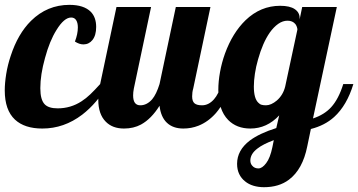

<svg xmlns="http://www.w3.org/2000/svg" viewBox="-33 -529 1491 799"><path d="M29.3 -31.2Q-13.2 -70.8 -13.2 -152.8Q-13.2 -183.6 -7.1 -221.4Q-1 -259.3 11.7 -296.9Q41.5 -388.2 96.2 -442.4Q163.6 -508.8 255.9 -508.8Q315.9 -508.8 344.7 -480Q367.2 -457 367.2 -417Q367.2 -381.8 351.6 -362.3Q336.9 -344.2 314 -344.2Q297.4 -344.2 278.8 -356Q291 -387.7 291 -415Q291 -434.1 283.9 -445.1Q276.9 -456.1 263.2 -456.1Q233.9 -456.1 202.1 -404.3Q173.3 -358.4 154.3 -287.6Q134.8 -218.3 134.8 -162.1Q134.8 -113.3 153.3 -94.7Q169.4 -78.1 207 -78.1Q261.2 -78.1 306.2 -107.4Q325.2 -119.6 342.8 -136.5Q360.4 -153.3 383.8 -179.2H418Q370.6 -99.1 309.1 -51.8Q233.4 5.9 143.1 5.9Q69.3 5.9 29.3 -31.2Z M407.2 -22.5Q376 -53.7 376 -113.8Q376 -142.1 383.8 -179.2L451.7 -500H595.7L523.9 -160.2Q521 -145 521 -131.8Q521 -90.8 550.8 -90.8Q578.1 -90.8 600.1 -115.7Q617.7 -136.7 630.9 -179.2L698.7 -500H842.8L771 -160.2Q766.6 -145.5 766.6 -127.9Q766.6 -107.4 776.4 -99.1Q786.1 -90.8 807.6 -90.8Q835.4 -90.8 857.4 -115.7Q877 -137.7 888.7 -179.2H930.7Q903.8 -103 865.7 -58.6Q833.5 -22 793 -5.9Q763.2 5.9 730 5.9Q687 5.9 661.6 -18.1Q636.2 -42 630.9 -88.9Q596.7 -34.2 553.7 -10.7Q522.9 5.9 482.9 5.9Q435.1 5.9 407.2 -22.5Z M986.8 225.6Q971.2 213.4 962.4 195.1Q953.6 176.8 953.6 152.8Q953.6 96.2 1006.8 55.7Q1046.9 25.9 1116.7 3.9L1128.9 -48.8Q1077.6 5.9 1008.8 5.9Q951.7 5.9 916.5 -29.8Q875.5 -71.8 875.5 -154.8Q875.5 -189.9 882.6 -229Q889.6 -268.1 903.3 -306.2Q934.6 -392.1 988.8 -444.8Q1051.3 -504.9 1132.8 -504.9Q1173.3 -504.9 1193.6 -491Q1213.9 -477.1 1213.9 -454.1V-448.2L1224.6 -500H1368.7L1269.5 -36.1Q1316.9 -51.8 1345.2 -83Q1376 -116.7 1395.5 -179.2H1437.5Q1410.6 -90.3 1357.4 -42Q1318.4 -6.8 1260.7 7.8L1245.6 80.1Q1226.6 175.8 1169.4 218.8Q1127.9 250 1065.4 250Q1042 250 1021.7 243.9Q1001.5 237.8 986.8 225.6ZM1119.1 -110.8Q1145 -133.3 1153.8 -168.9L1204.6 -405.8Q1204.6 -410.6 1202.4 -417Q1200.2 -423.3 1196.3 -428.7Q1184.6 -442.9 1163.6 -442.9Q1143.6 -442.9 1124.8 -429.7Q1106 -416.5 1089.4 -393.1Q1060.1 -350.6 1041 -282.2Q1032.2 -252 1027.8 -222.4Q1023.4 -192.9 1023.4 -168.9Q1023.4 -119.1 1042 -101.6Q1048.3 -94.7 1056.2 -92.8Q1064 -90.8 1073.7 -90.8Q1095.2 -90.8 1119.1 -110.8ZM1074.7 149.9Q1091.3 128.4 1100.6 83L1106.4 54.2Q1061 71.3 1038.6 88.9Q1008.8 111.3 1008.8 139.2Q1008.8 152.3 1017.1 161.1Q1026.4 171.9 1042.5 171.9Q1058.1 171.9 1074.7 149.9Z"/></svg>

Font: Pattaya
Style: Regular
Weight: 400
Designer: Pablo Impallari / Thai characters Designed by Thanarat Vachiruckul and Suppakit Chalermlarp
Foundry: Pablo Impallari
Version: Version 2.001